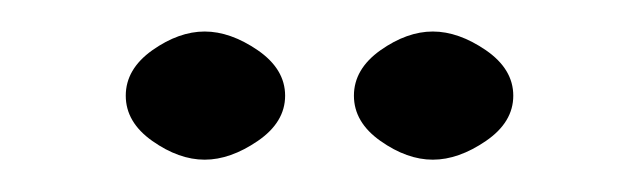

<svg xmlns="http://www.w3.org/2000/svg" viewBox="-20 -675 398 120"><path d="M58.6 -615.2Q58.6 -631.8 75.2 -643.6Q91.8 -655.3 107.9 -655.3Q124 -655.3 141.1 -643.6Q158.2 -631.8 158.2 -615.2Q158.2 -598.6 141.1 -586.9Q124 -575.2 107.9 -575.2Q91.8 -575.2 75.2 -586.9Q58.6 -598.6 58.6 -615.2ZM201.2 -615.2Q201.2 -631.8 217.8 -643.6Q234.4 -655.3 250.5 -655.3Q266.6 -655.3 283.7 -643.6Q300.8 -631.8 300.8 -615.2Q300.8 -598.6 283.7 -586.9Q266.6 -575.2 250.5 -575.2Q234.4 -575.2 217.8 -586.9Q201.2 -598.6 201.2 -615.2Z"/></svg>

Font: Jura
Style: Book
Weight: 400
Version: Version 2.5